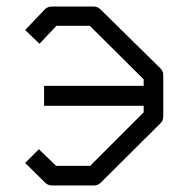

<svg xmlns="http://www.w3.org/2000/svg" viewBox="-20 -617 580 588"><path d="M57 -118 99 -160 152 -109H256L420 -273V-293H115V-354H420V-374L255 -538H153L101 -483L57 -525L118 -589Q126 -597 140 -597H267Q279 -597 288 -588L471 -408Q480 -399 480 -387V-261Q480 -248 472 -240L289 -58Q280 -49 268 -49H140Q127 -49 119 -57Z"/></svg>

Font: 3270 Nerd Font
Style: Regular
Weight: 400
Monospace: yes
Version: Version 3.0.1;Nerd Fonts 3.3.0